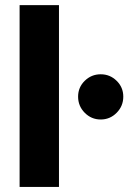

<svg xmlns="http://www.w3.org/2000/svg" viewBox="-20 -735 512 755"><path d="M57.1 -714.8H211.9V0H57.1ZM287.1 -355Q287.1 -391.6 313.2 -417.2Q339.4 -442.9 376 -442.9Q412.6 -442.9 438.7 -417.2Q464.8 -391.6 464.8 -355Q464.8 -317.9 438.7 -291.5Q412.6 -265.1 376 -265.1Q339.4 -265.1 313.2 -291.5Q287.1 -317.9 287.1 -355Z"/></svg>

Font: Human Sans
Style: Bold
Weight: 700
Designer: Tim Radville
Foundry: Continuum
Version: Version 1.000;FEAKit 1.0